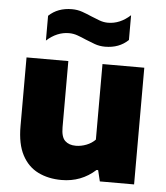

<svg xmlns="http://www.w3.org/2000/svg" viewBox="-55 -841 777 899"><g transform="rotate(5 333.0 -391.5)"><path d="M267.5 9Q205 9 157 -14.8Q109 -38.5 81.8 -90Q54.5 -141.5 54.5 -225V-548.5H251V-237.5Q251 -191.5 269.5 -174Q288 -156.5 320 -156.5Q345 -156.5 370 -166.2Q395 -176 411.5 -193.5V-548.5H608V0H447L434.5 -52H427Q360 9 267.5 9ZM416 -630.5Q390 -630.5 367.2 -638.8Q344.5 -647 323 -656Q303 -665 283.2 -672Q263.5 -679 243 -679Q186.5 -679 138 -635V-751.5Q180.5 -792 247 -792Q273 -792 295.8 -784Q318.5 -776 340 -766.5Q360 -758 379.8 -750.8Q399.5 -743.5 420 -743.5Q476.5 -743.5 525 -788V-671.5Q482.5 -630.5 416 -630.5Z"/></g></svg>

Font: Encode Sans SmExp XBd
Style: Regular
Weight: 800
Width: 6
Designer: Multiple Designers
Foundry: Impallari Type
Version: Version 3.002; ttfautohint (v1.8.3) -l 8 -r 50 -G 200 -x 14 